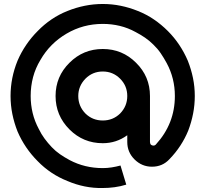

<svg xmlns="http://www.w3.org/2000/svg" viewBox="-20 -734 1018 964"><path d="M496 -714Q450 -714 405.5 -705Q361 -696 319 -679Q276 -662 238.5 -636.5Q201 -611 169 -578Q137 -546 111.5 -508.5Q86 -471 68 -429Q33 -343 33 -252Q33 -206 42 -161.5Q51 -117 68 -74Q86 -32 111.5 5.5Q137 43 169 75Q201 108 238.5 133Q276 158 319 175Q361 193 405.5 202Q450 211 496 210Q525 210 555 206Q585 202 614 193L585 97Q563 103 540.5 106.5Q518 110 496 110Q451 110 409.5 100Q368 90 330 70Q304 56 281.5 40.5Q259 25 240 5Q220 -16 203.5 -38.5Q187 -61 175 -86Q154 -125 144 -166.5Q134 -208 134 -252Q134 -301 146 -346.5Q158 -392 183 -433Q207 -475 240 -508Q273 -541 314 -565Q397 -614 496 -614Q540 -614 581.5 -604Q623 -594 661 -573Q686 -560 708 -545Q730 -530 750 -510Q771 -490 787 -466.5Q803 -443 817 -417Q858 -341 858 -252Q858 -113 763 -9Q758 -3 750 -3Q743 -3 737 -8Q733 -14 733 -21V-252Q733 -350 663 -419Q594 -488 496 -488Q398 -488 329 -419Q259 -350 259 -252Q259 -154 329 -84Q398 -15 496 -15Q564 -15 619 -55V-21Q619 30 655 66Q692 103 743 103Q796 103 831 65Q862 33 885.5 -3Q909 -39 925 -78Q941 -120 949.5 -163.5Q958 -207 958 -252Q958 -298 949 -342Q940 -386 923 -429Q905 -471 880 -508.5Q855 -546 823 -578Q790 -611 752.5 -636.5Q715 -662 672 -679Q630 -696 586 -705Q542 -714 496 -714ZM496 -375Q547 -375 583 -339Q619 -303 619 -252Q619 -201 583 -164Q547 -129 496 -129Q445 -129 409 -164Q373 -201 373 -252Q373 -302 409 -339Q445 -375 496 -375Z"/></svg>

Font: Unageo
Style: Bold
Weight: 700
Designer: Richard Sepsi
Foundry: Richard Sepsi
Version: Version 2.000